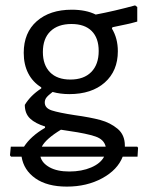

<svg xmlns="http://www.w3.org/2000/svg" viewBox="-20 -499 553 712"><path d="M490 82H435Q416 131 359 162Q302 193 228 193Q155 193 111.5 162.5Q68 132 60 82H21L17 77L20 45H69Q94 6 147 -25V-30Q111 -41 91.5 -59.5Q72 -78 72 -110Q93 -145 133 -171V-175Q101 -195 84.5 -227.5Q68 -260 68 -303Q68 -378 116.5 -420.5Q165 -463 246 -463Q299 -463 335 -445Q404 -458 481 -479L489 -473V-419Q458 -410 397 -398L395 -393Q417 -357 417 -309Q417 -236 368.5 -193Q320 -150 237 -150Q204 -150 175 -158Q158 -145 152 -137Q146 -129 146 -119Q146 -98 172 -89.5Q198 -81 257 -72Q315 -64 352 -54Q389 -44 416 -21.5Q443 1 443 41V45H489L492 49ZM139 -306Q139 -258 165.5 -231Q192 -204 241 -204Q291 -204 318.5 -232Q346 -260 346 -310Q346 -358 320 -384Q294 -410 245 -410Q195 -410 167 -383Q139 -356 139 -306ZM135 45H372Q366 18 333.5 7Q301 -4 238 -13L206 -18Q150 16 135 45ZM366 82H130Q136 106 164 121.5Q192 137 237 137Q283 137 318 122Q353 107 366 82Z"/></svg>

Font: Alegreya Sans
Style: Regular
Weight: 400
Designer: Juan Pablo del Peral
Foundry: Huerta Tipografica
Version: Version 2.008; ttfautohint (v1.6)